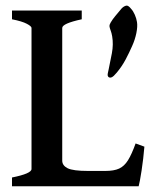

<svg xmlns="http://www.w3.org/2000/svg" viewBox="-20 -652 538 672"><path d="M22 0V-30.8Q90.3 -44.4 90.3 -60.5V-554.2Q90.3 -560.1 73.7 -568.8Q57.1 -577.6 22 -584.5V-615.2H266.1V-584.5Q197.8 -569.8 197.8 -554.2V-89.8Q197.8 -72.8 216.6 -63.2Q235.4 -53.7 288.6 -53.7H348.6Q378.9 -53.7 397 -62Q415 -70.3 428 -91.1Q440.9 -111.8 454.6 -149.9L485.4 -138.7Q481.9 -96.7 475.6 -55.4Q469.2 -14.2 465.3 0ZM366.7 -380.4Q358.9 -379.9 356.9 -387.7Q356 -392.1 360.4 -409.7Q365.7 -435.1 371.6 -465.8Q377.4 -496.6 372.6 -524.9Q370.6 -536.6 367.4 -544.9Q364.3 -553.2 363.3 -558.6Q362.8 -563.5 364.3 -566.9Q365.7 -570.3 367.7 -573.7Q374 -584.5 383.5 -595.9Q393.1 -607.4 406.2 -623Q413.6 -630.4 421.9 -632.3Q428.7 -633.8 438.5 -621.6Q446.3 -613.3 451.9 -600.3Q457.5 -587.4 459.5 -574.7Q461.9 -559.6 457.3 -536.4Q452.6 -513.2 442.4 -490.7Q432.6 -468.3 419.7 -443.8Q406.7 -419.4 388.7 -397.9Q383.3 -391.6 378.2 -386.5Q373 -381.3 366.7 -380.4Z"/></svg>

Font: David Libre Medium
Style: Regular
Weight: 500
Designer: Ismar David, J. Victor Gaultney, Annie Olsen and Meir Sadan
Foundry: Monotype Imaging Inc. & SIL International
Version: Version 1.100; ttfautohint (v1.8.4.7-5d5b)